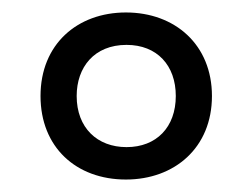

<svg xmlns="http://www.w3.org/2000/svg" viewBox="-20 -743 405 308"><path d="M182 -455C260 -455 320 -506 320 -589C320 -671 261 -723 182 -723C104 -723 45 -672 45 -589C45 -507 102 -455 182 -455ZM183 -507C136 -507 103 -538 103 -589C103 -635 131 -671 183 -671C232 -671 262 -638 262 -589C262 -539 231 -507 183 -507Z"/></svg>

Font: Noto Sans Sinhala ExtraCondensed
Style: Regular
Weight: 400
Width: 2
Designer: Jelle Bosma - Monotype Design Team
Foundry: Monotype Imaging Inc.
Version: Version 2.006